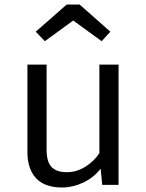

<svg xmlns="http://www.w3.org/2000/svg" viewBox="-20 -830 655 862"><path d="M189.2 -540V-157.4Q189.2 -104.1 211.3 -80.5Q233.3 -56.9 280 -56.9Q324.6 -56.9 364.4 -82.3Q404.1 -107.7 426.2 -142.6V-540H512.3V0H439L431.8 -72.8Q400 -31.8 353.1 -10Q306.2 11.8 259 11.8Q180.5 11.8 141.8 -30Q103.1 -71.8 103.1 -147.2V-540ZM181.5 -645.1 140.5 -687.7 279.5 -809.7H337.4L475.4 -687.7L436.4 -645.1L308.7 -737.9Z"/></svg>

Font: FiraCode Nerd Font
Style: Regular
Weight: 400
Designer: Carrois Corporate, Edenspiekermann AG, Nikita Prokopov
Foundry: Carrois Corporate, Edenspiekermann AG, Nikita Prokopov
Version: Version 6.002;Nerd Fonts 2.2.2